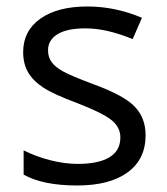

<svg xmlns="http://www.w3.org/2000/svg" viewBox="-20 -565 517 595"><path d="M431.2 -146Q431.2 -71.3 375.5 -30.8Q319.8 9.8 219.2 9.8Q112.8 9.8 53.2 -23.9V-99.1Q91.8 -79.6 136 -68.4Q180.2 -57.1 221.2 -57.1Q284.7 -57.1 318.8 -77.4Q353 -97.7 353 -139.2Q353 -170.4 325.9 -192.6Q298.8 -214.8 220.2 -245.1Q145.5 -272.9 114 -293.7Q82.5 -314.5 67.1 -340.8Q51.8 -367.2 51.8 -403.8Q51.8 -469.2 105 -507.1Q158.2 -544.9 251 -544.9Q337.4 -544.9 419.9 -509.8L391.1 -443.8Q310.5 -477.1 245.1 -477.1Q187.5 -477.1 158.2 -459Q128.9 -440.9 128.9 -409.2Q128.9 -387.7 139.9 -372.6Q150.9 -357.4 175.3 -343.8Q199.7 -330.1 269 -304.2Q364.3 -269.5 397.7 -234.4Q431.2 -199.2 431.2 -146Z"/></svg>

Font: f07686384
Style: Regular
Weight: 400
Foundry: Ascender Corporation
Version: Version 1.10